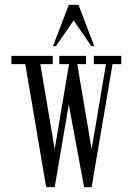

<svg xmlns="http://www.w3.org/2000/svg" viewBox="-20 -770 540 790"><path d="M170 0 84 -506H27V-540H197V-506H146L205 -156L264 -506H224V-540H334V-506H298L357 -156L416 -506H366V-540H479V-506H443L357 0H326L263 -340L205 0ZM198 -580 263 -750H303L368 -580H356L283 -686L210 -580Z"/></svg>

Font: Xanh Mono
Style: Regular
Weight: 400
Monospace: yes
Designer: Lam Bao, Duy Dao
Foundry: Yellow Type Foundry
Version: Version 3.101; ttfautohint (v1.8.3)